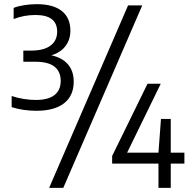

<svg xmlns="http://www.w3.org/2000/svg" viewBox="-20 -834 919 922"><path d="M334 -442Q334 -374.5 287.8 -338.2Q241.5 -302 155 -302Q91.5 -302 36 -319.5V-373Q64 -363.5 94.2 -358.8Q124.5 -354 152.5 -354Q211 -354 241.2 -377.2Q271.5 -400.5 271.5 -445.5Q271.5 -490 241.8 -513.8Q212 -537.5 150 -537.5H92V-591H129.5Q190.5 -591 222.5 -615Q254.5 -639 254.5 -682Q254.5 -762 150.5 -762Q94.5 -762 45.5 -742.5V-796Q66 -804.5 96 -809.2Q126 -814 156.5 -814Q235.5 -814 276.8 -781.2Q318 -748.5 318 -686.5Q318 -643.5 294 -612.2Q270 -581 226.5 -568.5Q279 -557 306.5 -524.8Q334 -492.5 334 -442ZM216 68 595 -808H663L284 68ZM865.5 -101V-48.5H800V68H741V-48.5H518.5V-85L688.5 -432H752L590.5 -101H741L753 -263H800V-101Z"/></svg>

Font: Encode Sans Semi Condensed
Style: Regular
Weight: 400
Width: 4
Designer: Multiple Designers
Foundry: Impallari Type
Version: Version 2.000